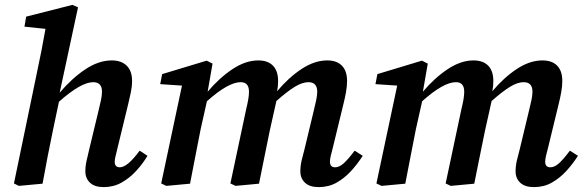

<svg xmlns="http://www.w3.org/2000/svg" viewBox="-20 -751 2390 785"><path d="M57 9 37 -1 131 -454Q141 -500 149.5 -544Q158 -588 166 -633L80 -642L87 -683L276 -731L299 -721L224 -372Q273 -430 328 -467Q383 -504 437 -504Q476 -504 498 -482.5Q520 -461 520 -420Q520 -398 515 -373.5Q510 -349 504 -325L461 -148Q457 -129 453 -114.5Q449 -100 449 -90Q449 -67 470 -67Q501 -67 551 -135L583 -114Q564 -82 537 -52.5Q510 -23 477 -4.5Q444 14 404 14Q367 14 348 -4Q329 -22 329 -50Q329 -72 334 -94Q339 -116 345 -141L382 -295Q388 -319 392.5 -340Q397 -361 397 -376Q397 -415 361 -415Q311 -415 221 -335L197 -221Q185 -163 174.5 -109.5Q164 -56 154 0Z M1283 14Q1246 14 1227 -4Q1208 -22 1208 -50Q1208 -72 1213 -94Q1218 -116 1225 -141L1262 -295Q1268 -319 1272.5 -340Q1277 -361 1277 -376Q1277 -415 1241 -415Q1216 -415 1185 -396Q1154 -377 1110 -338L1083 -217Q1072 -163 1061 -109Q1050 -55 1039 0L943 9L922 -1L987 -307Q992 -327 995 -344.5Q998 -362 998 -376Q998 -415 964 -415Q913 -415 826 -337L800 -221Q789 -166 778.5 -111Q768 -56 757 0L660 9L639 -1L724 -401L635 -407L643 -448L825 -503L849 -491L829 -376Q876 -432 930 -468Q984 -504 1036 -504Q1075 -504 1096 -482.5Q1117 -461 1117 -420Q1117 -409 1116 -398.5Q1115 -388 1113 -378Q1160 -434 1213 -469Q1266 -504 1318 -504Q1357 -504 1378 -482.5Q1399 -461 1399 -420Q1399 -398 1394.5 -373.5Q1390 -349 1384 -325L1341 -148Q1336 -129 1332.5 -114.5Q1329 -100 1329 -90Q1329 -67 1350 -67Q1367 -67 1385 -83Q1403 -99 1430 -135L1463 -114Q1442 -81 1415.5 -52Q1389 -23 1356.5 -4.5Q1324 14 1283 14Z M2163 14Q2126 14 2107 -4Q2088 -22 2088 -50Q2088 -72 2093 -94Q2098 -116 2105 -141L2142 -295Q2148 -319 2152.5 -340Q2157 -361 2157 -376Q2157 -415 2121 -415Q2096 -415 2065 -396Q2034 -377 1990 -338L1963 -217Q1952 -163 1941 -109Q1930 -55 1919 0L1823 9L1802 -1L1867 -307Q1872 -327 1875 -344.5Q1878 -362 1878 -376Q1878 -415 1844 -415Q1793 -415 1706 -337L1680 -221Q1669 -166 1658.5 -111Q1648 -56 1637 0L1540 9L1519 -1L1604 -401L1515 -407L1523 -448L1705 -503L1729 -491L1709 -376Q1756 -432 1810 -468Q1864 -504 1916 -504Q1955 -504 1976 -482.5Q1997 -461 1997 -420Q1997 -409 1996 -398.5Q1995 -388 1993 -378Q2040 -434 2093 -469Q2146 -504 2198 -504Q2237 -504 2258 -482.5Q2279 -461 2279 -420Q2279 -398 2274.5 -373.5Q2270 -349 2264 -325L2221 -148Q2216 -129 2212.5 -114.5Q2209 -100 2209 -90Q2209 -67 2230 -67Q2247 -67 2265 -83Q2283 -99 2310 -135L2343 -114Q2322 -81 2295.5 -52Q2269 -23 2236.5 -4.5Q2204 14 2163 14Z"/></svg>

Font: Source Serif 4 SmText Semibold
Style: Italic
Weight: 600
Italic angle: -12°
Designer: Frank Grießhammer
Foundry: Adobe
Version: Version 4.005;hotconv 1.1.0;makeotfexe 2.6.0